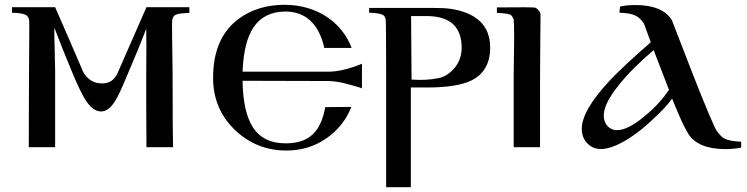

<svg xmlns="http://www.w3.org/2000/svg" viewBox="-20 -614 3117 801"><path d="M770 -560C770 -576 770 -584 770 -584H591L470 -308C457 -280 436 -266 406 -266C371 -266 345 -282 327 -314C289 -403 250 -493 210 -584H30V-561C59 -560 78 -557 87 -552C93 -549 98 -543 101 -534C102 -529 103 -503 102 -455C101 -352 101 -300 101 -300C100 -117 100 -17 100 0H210V-320C210 -335 209 -366 208 -413C207 -454 206 -483 207 -498C227 -445 252 -382 283 -308C305 -255 323 -219 336 -198C357 -165 379 -149 402 -149C423 -149 443 -164 461 -194C470 -207 486 -241 509 -296C545 -380 572 -446 590 -494C591 -468 591 -403 590 -298C590 -213 590 -113 591 0H702C701 -31 700 -137 700 -318C700 -333 699 -381 698 -462C697 -505 698 -529 699 -533C701 -542 705 -548 712 -552C721 -557 741 -559 770 -560Z M1490 -348C1436 -326 1390 -315 1351 -315H992C995 -397 1010 -458 1037 -499C1066 -543 1110 -565 1169 -566C1255 -566 1310 -515 1333 -414H1447C1406 -523 1300 -594 1167 -594C1092 -594 1028 -574 975 -535C904 -482 869 -400 869 -289C869 -202 900 -129 961 -71C1021 -14 1092 14 1175 14C1236 14 1290 -2 1339 -35C1388 -68 1424 -113 1446 -168L1337 -167C1318 -64 1270 -16 1171 -16C1110 -16 1064 -38 1035 -83C1008 -125 993 -190 992 -277L1350 -276C1374 -276 1405 -271 1442 -260C1475 -251 1491 -246 1490 -245Z M2025 -416C2025 -474 2002 -517 1955 -546C1922 -565 1881 -577 1830 -580C1821 -581 1776 -581 1694 -581H1520V-561C1549 -560 1568 -557 1577 -552C1582 -550 1586 -544 1589 -534C1590 -531 1591 -453 1591 -299C1591 -313 1591 -158 1591 167H1694V38V-141C1694 -223 1694 -259 1694 -249H1762C1845 -249 1907 -259 1946 -278C1999 -304 2025 -350 2025 -416ZM1906 -412C1905 -377 1893 -347 1869 -322C1850 -303 1830 -292 1809 -288C1775 -281 1738 -279 1697 -282L1695 -547H1759C1858 -547 1907 -502 1906 -412Z M2235 -554C2235 -565 2222 -578 2214 -582C2206 -584 2152 -584 2053 -583C2053 -568 2053 -560 2053 -560C2082 -559 2101 -557 2110 -552C2115 -549 2119 -543 2123 -533C2124 -529 2125 -503 2125 -454C2124 -369 2123 -317 2123 -299V0H2233V-276C2233 -341 2234 -434 2235 -554Z M3072 -23C3041 -24 3019 -28 3004 -35C2993 -40 2983 -51 2972 -66H2971C2960 -83 2925 -165 2867 -313L2783 -530C2757 -572 2706 -593 2631 -593C2608 -593 2587 -591 2567 -587L2564 -561C2595 -560 2618 -556 2633 -548C2645 -542 2656 -531 2666 -516C2667 -515 2672 -501 2681 -476C2690 -451 2695 -438 2695 -438C2614 -367 2556 -313 2521 -275C2445 -193 2407 -127 2407 -76C2407 -55 2413 -37 2425 -22C2452 12 2494 17 2551 -8C2594 -27 2643 -60 2696 -109C2739 -148 2768 -179 2784 -203C2813 -129 2836 -80 2852 -55C2879 -13 2931 8 3006 8C3029 8 3050 6 3071 2C3071 9 3073 -3 3072 -23ZM2771 -239C2744 -200 2711 -163 2670 -130C2624 -91 2585 -71 2554 -71C2535 -71 2521 -79 2510 -94C2485 -131 2502 -186 2563 -261C2599 -306 2647 -354 2707 -405Z"/></svg>

Font: GFS Nicefore
Style: Regular
Weight: 400
Designer: George Matthiopoulos
Foundry: George Matthiopoulos
Version: Version 1.0